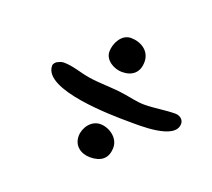

<svg xmlns="http://www.w3.org/2000/svg" viewBox="-71 -613 581 525"><g transform="rotate(20 219.0 -350.5)"><path d="M438 -349C438 -362 426 -370 414 -370C384 -370 355 -364 325 -364C303 -364 282 -370 260 -373C227 -378 193 -377 160 -382C133 -386 107 -397 80 -397C74 -397 68 -395 63 -392H62C57 -389 52 -384 52 -378C52 -308 253 -306 302 -306C330 -306 438 -301 438 -349ZM186 -222C186 -194 208 -178 235 -178C266 -178 286 -192 286 -225C286 -253 257 -273 231 -273C205 -273 186 -247 186 -222ZM186 -468C186 -443 214 -427 237 -427C267 -427 286 -443 286 -474C286 -506 258 -523 229 -523C202 -523 186 -492 186 -468Z"/></g></svg>

Font: ChillLongCangKaiShu Medium
Style: Regular
Weight: 500
Version: Version 3.500;Glyphs 3.1.1 (3135)